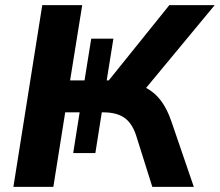

<svg xmlns="http://www.w3.org/2000/svg" viewBox="-20 -725 853 745"><path d="M32 0 144 -705H299L252 -413H308L334 -575H420L394 -413H402L637 -705H813L547 -384Q582 -365 605.5 -333Q629 -301 645 -254L732 0H571L508 -200Q492 -248 462 -268.5Q432 -289 382 -289H375L350 -131H264L289 -289H233L187 0Z"/></svg>

Font: Winston
Style: Bold Italic
Weight: 700
Italic angle: -9°
Designer: Original fonts by Vernon Adams / Changes by Cristiano Sobral
Foundry: Original fonts by Vernon Adams / Changes by Cristiano Sobral
Version: Version 2.503;July 17, 2020;FontCreator 13.0.0.2655 64-bit